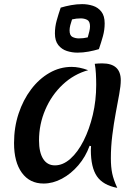

<svg xmlns="http://www.w3.org/2000/svg" viewBox="-20 -877 675 930"><path d="M414 -171Q395 -118 359.5 -76.5Q324 -35 280 -11.5Q236 12 191 12Q124 12 86 -40Q48 -92 48 -184Q48 -260 70 -326.5Q92 -393 130.5 -444Q169 -495 219.5 -524Q270 -553 327 -553Q364 -553 407 -537Q338 -518 284 -467.5Q230 -417 199.5 -346Q169 -275 169 -197Q169 -139 189 -107.5Q209 -76 246 -76Q285 -76 321 -108Q357 -140 385 -195.5Q413 -251 429.5 -320.5Q446 -390 446 -466Q446 -493 444.5 -520.5Q443 -548 439 -568Q449 -569 456.5 -569.5Q464 -570 475 -570Q565 -570 565 -488Q565 -462 557.5 -421Q550 -380 540.5 -329Q531 -278 524 -222Q517 -166 517 -111Q517 -68 523.5 -37Q530 -6 548 33Q479 20 449.5 -23Q420 -66 420 -151Q420 -163 421 -169ZM459 -639Q436 -632 409 -627Q382 -622 355 -622Q329 -622 304 -630Q279 -638 262.5 -658.5Q246 -679 246 -715Q246 -747 254.5 -777.5Q263 -808 274 -840Q297 -847 324 -852Q351 -857 378 -857Q405 -857 430 -849Q455 -841 471 -820.5Q487 -800 487 -764Q487 -732 478.5 -701.5Q470 -671 459 -639ZM405 -696Q409 -710 412.5 -724Q416 -738 416 -749Q416 -774 402 -781Q388 -788 371 -788Q349 -788 329 -783Q324 -769 320.5 -755Q317 -741 317 -730Q317 -705 331 -698Q345 -691 362 -691Q385 -691 405 -696Z"/></svg>

Font: Merienda Medium
Style: Regular
Weight: 500
Designer: Eduardo Rodriguez Tunni
Foundry: Eduardo Rodriguez Tunni
Version: Version 2.001; ttfautohint (v1.8.4.7-5d5b)